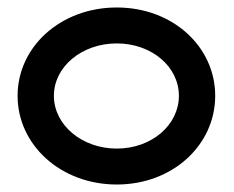

<svg xmlns="http://www.w3.org/2000/svg" viewBox="-20 -482 626 513"><path d="M292 -366C385 -366 458 -304 458 -226C458 -148 385 -85 292 -85C199 -85 124 -148 124 -226C124 -304 199 -366 292 -366ZM292 11C442 11 555 -95 555 -226C555 -357 442 -462 292 -462C142 -462 27 -357 27 -226C27 -95 142 11 292 11Z"/></svg>

Font: Charger
Style: ExBd
Weight: 400
Designer: Jasper
Foundry: Cannot Into Space Fonts
Version: Version 0.99